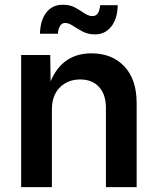

<svg xmlns="http://www.w3.org/2000/svg" viewBox="-20 -773 652 793"><path d="M194.3 -319.8V0H67.4V-545.9H187.5L189 -437Q237.8 -552.7 357.9 -552.7Q442.4 -552.7 493.4 -499Q544.4 -445.3 544.4 -347.2V0H417.5V-327.6Q417.5 -382.3 389.2 -413.6Q360.8 -444.8 311 -444.8Q260.3 -444.8 227.3 -412.1Q194.3 -379.4 194.3 -319.8ZM372.6 -630.9Q343.8 -630.9 321.3 -642.8Q298.8 -654.8 281.2 -666.5Q263.7 -678.2 249.5 -678.2Q234.9 -678.2 227.5 -665.3Q220.2 -652.3 219.2 -633.8H145Q146.5 -689.5 171.4 -721.4Q196.3 -753.4 239.3 -753.4Q269 -753.4 290.3 -741.7Q311.5 -730 328.6 -718.3Q345.7 -706.5 362.3 -706.5Q389.6 -706.5 393.6 -751.5H466.3Q464.8 -694.8 439.2 -662.8Q413.6 -630.9 372.6 -630.9Z"/></svg>

Font: Inter SemiBold
Style: Regular
Weight: 600
Designer: Rasmus Andersson
Foundry: rsms
Version: Version 4.001;git-9221beed3